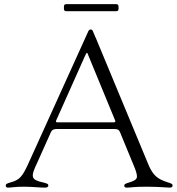

<svg xmlns="http://www.w3.org/2000/svg" viewBox="-20 -884 837 909"><path d="M397.7 -735.1 394.2 -727.3 111.5 -103.7C86.6 -50.4 73.5 -32 30.5 -20.6C10.3 -14.9 7.1 -12.1 7.1 -5C7.1 0.7 11.4 4.3 17.8 4.3C35.5 4.3 51.1 -0.7 99.4 0C141.3 0.7 168.7 4.3 193.2 4.3C203.1 4.3 208.8 0.4 208.8 -5C208.8 -12.1 206.3 -14.9 185.4 -19.9C125.4 -33 123.9 -45.8 156.2 -113.6L217.3 -250L217.7 -251.1L220.5 -257.5C226.6 -269.5 233.3 -273.4 250.7 -273.4H519.9C537.6 -273.4 542.6 -269.9 547.9 -258.9L620 -83.8C634.2 -41.5 634.2 -33.4 590.9 -19.9C571 -14.2 568.2 -11 568.2 -5C568.2 1.4 572.1 4.3 581 4.3C598.4 4.3 610.8 -0.4 677.6 0C742.2 0.4 767.8 4.3 784.1 4.3C793 4.3 797.2 0.7 796.9 -5.7C797.2 -11.7 794.7 -14.6 774.9 -20.6C726.9 -35.9 704.5 -52.2 682.5 -105.1L433.2 -705.3H432.9L419.7 -736.5C416.9 -743.3 414.4 -744.3 409.1 -744.3C404.5 -744.3 400.6 -741.8 397.7 -735.1ZM245.7 -313.2 381.7 -617.5 386.7 -628.2C389.6 -634.2 391.7 -634.9 394.2 -631.4L525.6 -312.5C527.3 -306.8 524.9 -305 517.8 -304.7H252.8C245.7 -304.7 243.3 -307.2 245.7 -313.2ZM282.7 -842.3C283 -834.2 285.9 -831.3 294 -831H529.8C538 -831.3 540.8 -834.2 541.2 -842.3V-853C540.8 -861.2 538 -864 529.8 -864.3H294C285.9 -864 283 -861.2 282.7 -853Z"/></svg>

Font: Margiela Serif Light
Style: Regular
Weight: 300
Designer: Andreas Faust, Stefan Endress
Version: Version 1.002;FEAKit 1.0